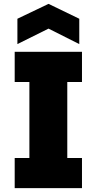

<svg xmlns="http://www.w3.org/2000/svg" viewBox="-20 -973 500 993"><path d="M56 0V-156H132V-549H56V-705H404V-549H328V-156H404V0ZM390 -745 231 -825 70 -745V-876L231 -953L390 -876Z"/></svg>

Font: Parkinsans Light ExtraBold
Style: Regular
Weight: 800
Version: Version 1.000